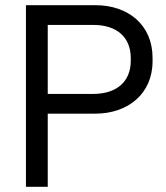

<svg xmlns="http://www.w3.org/2000/svg" viewBox="-20 -720 641 740"><path d="M80 0H164V-282H348C471 -282 568 -357 568 -484V-497C568 -625 473 -700 348 -700H80ZM164 -358V-624H339C430 -624 484 -577 484 -496V-486C484 -404 428 -358 339 -358Z"/></svg>

Font: Meta Space
Style: Regular
Weight: 400
Designer: Meta Pool / Florian Karsten
Foundry: Meta Pool / Florian Karsten
Version: Version 2.000;Glyphs 3.1.1 (3137)